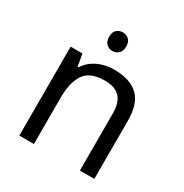

<svg xmlns="http://www.w3.org/2000/svg" viewBox="-170 -869 958 1002"><g transform="rotate(30 309.0 -368.5)"><path d="M285 -737Q305 -737 320.5 -723.5Q336 -710 336 -681Q336 -653 320.5 -639Q305 -625 285 -625Q263 -625 248 -639Q233 -653 233 -681Q233 -710 248 -723.5Q263 -737 285 -737ZM343 -546Q439 -546 488 -499.5Q537 -453 537 -349V0H450V-343Q450 -408 421 -440Q392 -472 330 -472Q241 -472 207 -422Q173 -372 173 -278V0H85V-536H156L169 -463H174Q192 -491 218.5 -509.5Q245 -528 277 -537Q309 -546 343 -546Z"/></g></svg>

Font: lkorean25
Style: Book
Weight: 400
Designer: Jelle Bosma - Monotype Design Team
Foundry: Monotype Imaging Inc.
Version: Version 2.003